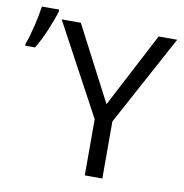

<svg xmlns="http://www.w3.org/2000/svg" viewBox="-233 -837 876 916"><g transform="rotate(10 205.5 -379.0)"><path d="M237.8 -272 0 -713.9H92.8L280.8 -352.5L469.7 -713.9H559.6L322.8 -276.4V0H237.8ZM-103.5 -757.8H-20V-748.5Q-32.2 -707 -54.7 -654.1Q-77.1 -601.1 -102.1 -560.1H-149.4V-569.8Q-135.7 -605.5 -122.8 -659.2Q-109.9 -712.9 -103.5 -757.8Z"/></g></svg>

Font: Viking Open Sans
Style: Regular
Weight: 400
Foundry: Ascender Corporation
Version: Version 2.001